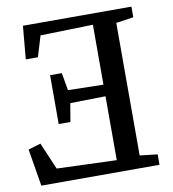

<svg xmlns="http://www.w3.org/2000/svg" viewBox="-83 -816 800 888"><g transform="rotate(-10 317.0 -371.5)"><path d="M511.5 -58.5 594.5 -49V0H39.5L10.5 -174.5L69 -192L123 -65.5L403.5 -55.5V-355.5L237.5 -352.5L223 -266.5H168V-496H223L237.5 -413.5L403.5 -410V-691.5L156.5 -685L127 -587.5H70L84 -743H593.5V-693L511.5 -681Z"/></g></svg>

Font: Merriweather 20pt
Style: Regular
Weight: 400
Version: Version 2.100